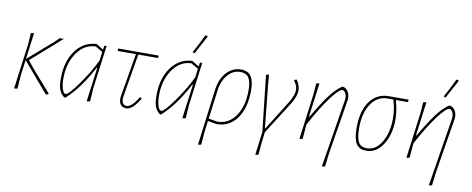

<svg xmlns="http://www.w3.org/2000/svg" viewBox="-71 -1004 3741 1522"><g transform="rotate(10 1799.5 -243.0)"><path d="M57 4 106 -362 112 -452 137 -456 109 -243 310 -418 344 -452H377L134 -238Q189 -166 334 -5L333 -1Q325 5 315 7L312 6L108 -234L91 -106L84 0Z M460 4Q432 -17 420 -49Q408 -81 408 -137Q408 -275 471 -362.5Q534 -450 637 -457H641L698 -422L702 -453L721 -456L675 -106L668 0L641 4L678 -271H673Q580 -94 471 4ZM428 -141Q428 -93 439 -58.5Q450 -24 466 -24Q489 -24 564 -129Q639 -234 686 -333L695 -403L637 -437Q547 -435 487.5 -350.5Q428 -266 428 -141Z M964 5Q900 5 900 -64L902 -86L961 -432H817L813 -436L816 -452H1138L1141 -448L1138 -432H980L922 -87L920 -67Q920 -15 960 -15Q999 -15 1052 -101H1059L1067 -90Q1034 -41 1013 -21Q992 -1 964 5Z M1477 -674 1482 -675 1495 -671 1496 -665Q1473 -622 1418 -521L1413 -520L1401 -526Q1435 -586 1477 -674ZM1230 4Q1202 -17 1190 -49Q1178 -81 1178 -137Q1178 -275 1241 -362.5Q1304 -450 1407 -457H1411L1468 -422L1472 -453L1491 -456L1445 -106L1438 0L1411 4L1448 -271H1443Q1350 -94 1241 4ZM1198 -141Q1198 -93 1209 -58.5Q1220 -24 1236 -24Q1259 -24 1334 -129Q1409 -234 1456 -333L1465 -403L1407 -437Q1317 -435 1257.5 -350.5Q1198 -266 1198 -141Z M1570 189 1628 -263Q1639 -351 1687.5 -404Q1736 -457 1804 -457Q1859 -457 1884.5 -420.5Q1910 -384 1910 -307Q1910 -166 1850 -82Q1790 2 1687 3L1615 -9L1604 79L1595 185ZM1648 -260 1618 -29 1691 -17Q1781 -19 1835.5 -97.5Q1890 -176 1890 -305Q1890 -374 1869 -405.5Q1848 -437 1802 -437Q1743 -437 1700.5 -388Q1658 -339 1648 -260Z M2251 -455Q2280 -414 2280 -373Q2280 -323 2239 -258L2075 0L2065 79L2056 185L2031 189L2055 2L2005 -450L2028 -456L2034 -382L2070 -30H2073L2222 -268Q2260 -330 2260 -374Q2260 -406 2232 -444L2233 -449Z M2434 -456 2398 -184H2403Q2468 -296 2517.5 -363Q2567 -430 2616 -462H2627Q2651 -455 2665 -431.5Q2679 -408 2678 -377L2677 -364L2604 84L2592 185L2567 189L2656 -361L2657 -376Q2658 -401 2647 -418.5Q2636 -436 2623 -436Q2597 -436 2533 -351Q2469 -266 2390 -120L2388 -106L2379 0L2354 4L2402 -362L2409 -452Z M2891 5Q2834 5 2809.5 -34Q2785 -73 2785 -163Q2785 -297 2841 -374.5Q2897 -452 2994 -452H3150L3153 -448L3150 -432H3056L3054 -428Q3077 -350 3077 -278Q3077 -159 3025 -77Q2973 5 2891 5ZM2893 -15Q2965 -15 3010.5 -92.5Q3056 -170 3056 -282Q3056 -360 3033 -432H2986Q2905 -432 2855 -358.5Q2805 -285 2805 -165Q2805 -83 2825 -49Q2845 -15 2893 -15Z M3498 -674 3503 -675 3516 -671 3517 -665Q3494 -622 3439 -521L3434 -520L3422 -526Q3456 -586 3498 -674ZM3295 -456 3259 -184H3264Q3329 -296 3378.5 -363Q3428 -430 3477 -462H3488Q3512 -455 3526 -431.5Q3540 -408 3539 -377L3538 -364L3465 84L3453 185L3428 189L3517 -361L3518 -376Q3519 -401 3508 -418.5Q3497 -436 3484 -436Q3458 -436 3394 -351Q3330 -266 3251 -120L3249 -106L3240 0L3215 4L3263 -362L3270 -452Z"/></g></svg>

Font: Alegreya Sans Thin
Style: Italic
Weight: 100
Italic angle: -7°
Designer: Juan Pablo del Peral
Foundry: Huerta Tipografica
Version: Version 2.007